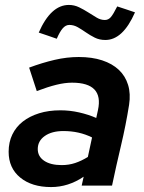

<svg xmlns="http://www.w3.org/2000/svg" viewBox="-20 -752 583 778"><path d="M15 0ZM187 6Q109 6 62 -32.5Q15 -71 15 -137Q15 -176 30 -207Q45 -238 72.5 -259.5Q100 -281 138.5 -293Q177 -305 225 -305Q263 -305 300.5 -296.5Q338 -288 370 -274Q372 -282 373.5 -290Q375 -298 377 -306Q401 -417 272 -417Q243 -417 208.5 -408.5Q174 -400 129 -383Q121 -407 113.5 -430.5Q106 -454 98 -478Q152 -498 201.5 -509.5Q251 -521 299 -521Q353 -521 394 -507.5Q435 -494 461.5 -469Q488 -444 499 -408Q510 -372 503 -327Q490 -245 470.5 -163Q451 -81 434 0H311Q313 -9 315 -18Q317 -27 319 -36Q257 6 187 6ZM133 -148Q133 -118 159 -100.5Q185 -83 230 -83Q259 -83 284.5 -91.5Q310 -100 336 -116L353 -195Q301 -221 237 -221Q190 -221 161.5 -201Q133 -181 133 -148ZM210 -595Q192 -601 174 -607.5Q156 -614 137 -620Q186 -732 259 -732Q281 -732 300.5 -722.5Q320 -713 338 -701.5Q356 -690 372 -680.5Q388 -671 405 -671Q419 -671 429 -682.5Q439 -694 455 -726Q473 -720 491.5 -714Q510 -708 527 -702Q478 -590 407 -590Q383 -590 364 -599.5Q345 -609 328.5 -620.5Q312 -632 295.5 -641.5Q279 -651 261 -651Q246 -651 234 -637Q222 -623 210 -595Z"/></svg>

Font: Rosa Sans SemiBold
Style: Italic
Weight: 600
Italic angle: -12°
Designer: Pentagram / MCKL
Foundry: Pentagram / MCKL
Version: Version 1.005;September 16, 2019;FontCreator 11.5.0.2425 64-